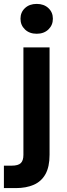

<svg xmlns="http://www.w3.org/2000/svg" viewBox="-49 -744 343 984"><path d="M-29 220V105H11Q44 105 57.5 92Q71 79 71 50V-501H205V49Q205 111 184 148.5Q163 186 124 203Q85 220 32 220ZM139 -571Q102 -571 79 -593Q56 -615 56 -648Q56 -681 79 -702.5Q102 -724 139 -724Q176 -724 199 -702.5Q222 -681 222 -648Q222 -615 199 -593Q176 -571 139 -571Z"/></svg>

Font: DM Sans 17pt
Style: Bold
Weight: 700
Version: Version 4.004;gftools[0.9.30]